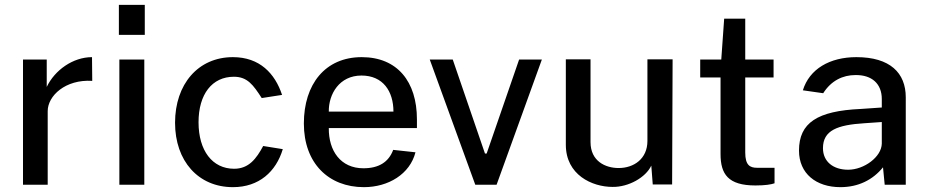

<svg xmlns="http://www.w3.org/2000/svg" viewBox="-20 -763 3837 793"><path d="M75 0H177V-304C177 -367 250 -436 361 -429L360 -527C281 -527 206 -473 173 -404V-517H75Z M578 -743H471V-619H578ZM576 -517H473V0H576Z M942 -527C798 -527 703 -415 703 -256C703 -98 799 10 942 10C1050 10 1120 -54 1148 -147L1067 -160C1039 -108 1008 -66 947 -66C857 -66 800 -141 800 -258C800 -374 856 -446 946 -446C1002 -446 1026 -412 1061 -358L1145 -371C1116 -459 1053 -527 942 -527Z M1338 -234H1702V-270C1702 -426 1621 -527 1474 -527C1323 -527 1235 -415 1235 -253C1235 -89 1337 10 1483 10C1584 10 1673 -44 1696 -134L1604 -144C1585 -93 1544 -68 1481 -68C1387 -68 1337 -140 1338 -234ZM1338 -302C1337 -375 1382 -451 1473 -451C1562 -451 1605 -386 1605 -302Z M2218 -517H2124L1990 -129H1983L1850 -517H1755L1943 0H2031Z M2510 9C2576 10 2647 -30 2670 -79L2676 -1H2756L2758 -518H2654V-181C2654 -107 2598 -69 2535 -69C2481 -69 2419 -97 2419 -176V-518H2317V-165C2317 -41 2425 9 2510 9Z M3175 -443V-517H3058V-686H2971L2959 -517H2872V-443H2956V-127C2956 -44 2987 3 3100 3C3140 3 3165 -1 3179 -6V-70H3107C3077 -70 3058 -81 3058 -133V-443Z M3451 10C3525 10 3585 -20 3627 -72L3634 0H3721V-361C3721 -462 3656 -527 3517 -527C3407 -527 3323 -478 3296 -390L3380 -378C3413 -430 3461 -453 3513 -453C3581 -454 3622 -417 3622 -354V-319L3535 -313C3356 -305 3280 -256 3280 -141C3280 -46 3351 10 3451 10ZM3483 -62C3422 -62 3379 -95 3379 -151C3379 -225 3439 -247 3550 -254L3622 -259V-170C3621 -115 3549 -62 3483 -62Z"/></svg>

Font: United Sans Medium
Style: Regular
Weight: 500
Designer: Pablo Impallari, Rodrigo Fuenzalida (Modified by Dan O. Williams)
Version: Version 1.000;PS 001.000;hotconv 1.0.88;makeotf.lib2.5.64775